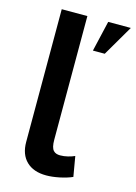

<svg xmlns="http://www.w3.org/2000/svg" viewBox="-113 -792 612 861"><g transform="rotate(15 192.5 -361.0)"><path d="M64 -730H183V-157Q183 -137 186 -125Q189 -113 195 -106.5Q201 -100 209 -97.5Q217 -95 226 -95Q244 -95 262 -99.5Q280 -104 293 -110L309 -17Q284 -6 250.5 1Q217 8 189 8Q130 8 97 -24Q64 -56 64 -114ZM247 -587 280 -729H385L302 -587Z"/></g></svg>

Font: Rising Sun SemiBold
Style: Regular
Weight: 600
Designer: Matt McInerney, Pablo Impallari, Rodrigo Fuenzalida (Raleway font), Stephen Hutchings (Greek), Cristiano Sobral (main ch
Foundry: The Rising Sun Project Authors
Version: Version 4.327; ttfautohint (v1.8.4.7-5d5b-dirty)